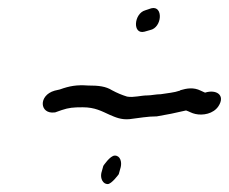

<svg xmlns="http://www.w3.org/2000/svg" viewBox="-20 -567 578 485"><path d="M118 -283H119L136 -289C154 -295 165 -296 189 -296C220 -296 237 -286 257 -277C271 -271 286 -264 307 -266C332 -269 353 -273 375 -273H376C400 -277 425 -282 450 -288C459 -285 464 -281 474 -279C492 -275 519 -279 532 -299C550 -327 526 -342 498 -333C497 -333 490 -337 487 -338C469 -347 452 -344 435 -339V-338H434C420 -333 404 -332 386 -329C374 -329 362 -326 353 -326C335 -326 318 -320 301 -323C288 -327 276 -332 263 -339C247 -349 229 -351 202 -351C174 -353 156 -350 131 -341L118 -338C76 -326 80 -278 118 -283ZM236 -130C233 -116 240 -102 252 -102C262 -102 280 -127 280 -127L285 -145C288 -158 284 -174 270 -174C258 -174 241 -148 241 -148ZM362 -546 347 -541C318 -533 314 -479 345 -487L359 -491C390 -497 393 -554 362 -546Z"/></svg>

Font: Stray Cat
Style: BdCnObl
Weight: 700
Version: Version 1.0